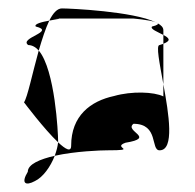

<svg xmlns="http://www.w3.org/2000/svg" viewBox="-20 -652 464 456"><path d="M37 -409C37 -409 85 -345 118 -314V-318C118 -335 111 -486 72 -532C57 -478 45 -420 37 -409ZM46 -244C29 -216 41 -210 63 -222C82 -231 100 -256 110 -282C75 -274 46 -262 46 -244ZM47 -545C24 -562 114 -577 65 -589C60 -595 80 -600 97 -603C88 -584 80 -559 72 -532C65 -540 56 -545 47 -545ZM97 -603C116 -607 132 -608 109 -608H297C294 -608 336 -605 350 -599C297 -625 147 -632 127 -632C116 -632 106 -621 97 -603ZM110 -282C114 -293 117 -304 118 -314C136 -297 149 -290 149 -306C149 -377 195 -412 251 -424C293 -436 346 -434 368 -423V-452C381 -381 395 -295 359 -295C337 -295 358 -358 297 -358C274 -340 352 -325 278 -313C244 -301 312 -295 234 -295C221 -295 159 -293 110 -282ZM341 -589C336 -583 355 -576 368 -569V-580C368 -587 363 -592 354 -597C357 -595 354 -592 341 -589ZM350 -599C352 -598 353 -598 354 -597C353 -598 351 -598 350 -599ZM359 -545C350 -545 359 -502 368 -452V-548ZM368 -548V-569C381 -562 388 -556 368 -548Z"/></svg>

Font: bitstorm
Style: Regular
Weight: 400
Version: Version 0.2